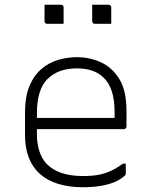

<svg xmlns="http://www.w3.org/2000/svg" viewBox="-20 -776 640 806"><path d="M303 -536Q355 -536 402.5 -515Q450 -494 480.5 -445Q511 -396 511 -310V-245Q511 -242 509.5 -239.5Q508 -237 506 -235.5Q504 -234 500 -234H212Q196 -234 180 -234Q164 -234 148 -234H129L107 -281H461Q461 -287 461 -293.5Q461 -300 461 -306Q461 -356 449.5 -392Q438 -428 415 -450Q395 -470 366.5 -479.5Q338 -489 303 -489Q225 -489 180 -445Q135 -401 135 -301V-212Q135 -185 140 -161.5Q145 -138 154.5 -119Q164 -100 178 -86Q202 -62 239.5 -49.5Q277 -37 329 -37Q365 -37 392.5 -42Q420 -47 445 -58.5Q470 -70 496 -89H508Q508 -77 508 -66.5Q508 -56 508 -48Q508 -46 507.5 -44Q507 -42 505 -40Q489 -24 462.5 -12.5Q436 -1 402 4.5Q368 10 328 10Q270 10 224.5 -4Q179 -18 148 -45.5Q117 -73 101 -114Q85 -155 85 -210V-304Q85 -370 103.5 -414.5Q122 -459 153.5 -486Q185 -513 224 -524.5Q263 -536 303 -536ZM167 -756Q184 -756 201.5 -756Q219 -756 236 -756Q240 -756 242 -754.5Q244 -753 245.5 -751Q247 -749 247 -745V-676Q230 -676 212.5 -676Q195 -676 178 -676Q175 -676 172.5 -677.5Q170 -679 168.5 -681.5Q167 -684 167 -687ZM367 -756Q384 -756 401.5 -756Q419 -756 436 -756Q440 -756 442 -754.5Q444 -753 445.5 -751Q447 -749 447 -745V-676Q430 -676 412.5 -676Q395 -676 378 -676Q375 -676 372.5 -677.5Q370 -679 368.5 -681.5Q367 -684 367 -687Z"/></svg>

Font: Recursive Sans Linear Light
Style: Regular
Weight: 300
Version: Version 1.085